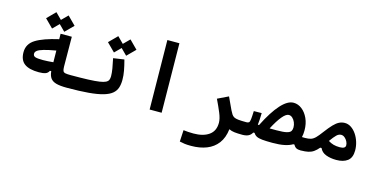

<svg xmlns="http://www.w3.org/2000/svg" viewBox="-85 -1157 3686 1856"><g transform="rotate(15 1758.0 -228.5)"><path d="M280.3 -70.8Q183.1 -70.8 135.3 -106.2Q87.4 -141.6 87.4 -220.7Q87.4 -303.7 161.9 -349.9Q236.3 -396 388.7 -430.7L387.7 -484.9H500L502 -187Q502.4 -158.2 508.1 -144.5Q513.7 -130.9 531.5 -127.2Q549.3 -123.5 585.9 -123.5Q606.4 -123.5 614.5 -108.6Q622.6 -93.8 622.6 -62Q622.6 -30.8 613.8 -13.4Q605 3.9 580.1 3.9Q513.2 3.9 473.9 -6.8Q434.6 -17.6 416.3 -43Q397.9 -68.4 394 -112.3H380.9Q370.1 -88.4 346.2 -79.6Q322.3 -70.8 280.3 -70.8ZM390.1 -317.4Q312.5 -303.7 268.8 -291Q225.1 -278.3 207.3 -264.4Q189.5 -250.5 189.5 -232.9Q189.5 -209.5 211.4 -202.1Q233.4 -194.8 287.6 -194.8Q308.1 -194.8 337.4 -196.5Q366.7 -198.2 391.6 -200.7ZM417 -512.2 356 -573.2 294.9 -512.2 213.4 -593.8 294.9 -675.8 356 -614.7 417 -675.8 498.5 -593.8Z M580.1 3.9Q567.9 3.9 562.3 -12.5Q556.6 -28.8 556.6 -66.4Q556.6 -100.6 565.9 -112.1Q575.2 -123.5 585.9 -123.5Q690.9 -123.5 760 -126.2Q829.1 -128.9 870.6 -135Q912.1 -141.1 932.4 -151.6Q952.6 -162.1 959 -177.5Q965.3 -192.9 965.3 -214.4Q965.3 -246.1 958.3 -289.3Q951.2 -332.5 939 -388.2L1047.9 -404.3Q1063.5 -345.7 1072 -299.3Q1080.6 -252.9 1080.6 -208.5Q1080.6 -164.1 1069.3 -129.6Q1058.1 -95.2 1028.1 -69.8Q998 -44.4 942.1 -28.1Q886.2 -11.7 797.6 -3.9Q709 3.9 580.1 3.9ZM1054.7 -443.4 993.7 -504.4 932.6 -443.4 851.1 -524.9 932.6 -606.9 993.7 -545.9 1054.7 -606.9 1136.2 -524.9Z M1408.7 0 1400.4 -693.4H1521L1528.8 0Z M2202.6 -15.6Q2192.4 71.8 2150.4 127.2Q2108.4 182.6 2040.8 209.2Q1973.1 235.8 1886.2 235.8Q1847.2 235.8 1822.3 232.7Q1797.4 229.5 1770.5 223.1L1776.9 107.9Q1804.7 110.8 1824.2 112.5Q1843.8 114.3 1876.5 114.3Q1974.6 114.3 2031.7 73.7Q2088.9 33.2 2088.9 -48.8Q2088.9 -89.4 2065.9 -145Q2043 -200.7 2009.8 -269.5L2117.2 -321.3Q2138.2 -276.9 2151.4 -247.6Q2164.6 -217.8 2174.6 -197.8Q2184.6 -177.7 2195.3 -160.6Q2205.1 -146 2219.5 -137.9Q2233.9 -129.9 2262.5 -126.7Q2291 -123.5 2343.8 -123.5Q2362.3 -123.5 2371.3 -110.8Q2380.4 -98.1 2380.4 -67.9Q2380.4 -29.3 2367.9 -12.7Q2355.5 3.9 2337.9 3.9Q2288.6 3.9 2257.8 0.2Q2227.1 -3.4 2202.6 -15.6Z M2923.8 4.4Q2893.1 4.4 2876.7 -4.2Q2860.4 -12.7 2848.6 -35.2H2836.4Q2805.2 -16.1 2756.8 -6.1Q2708.5 3.9 2638.2 3.9Q2572.8 3.9 2535.2 0Q2497.6 -3.9 2478 -14.4Q2458.5 -24.9 2447.3 -44.4H2434.1Q2419.9 -18.6 2396.2 -7.3Q2372.6 3.9 2335.9 3.9L2343.8 -123.5Q2361.3 -123.5 2369.1 -130.6Q2377 -137.7 2380.1 -163.6Q2383.3 -189.5 2385.3 -246.1L2463.9 -247.1Q2463.4 -212.4 2461.7 -183.1Q2460 -153.8 2457 -129.9Q2462.9 -129.4 2468.8 -128.4Q2542 -274.4 2609.6 -349.1Q2677.2 -423.8 2737.3 -423.8Q2782.2 -423.8 2820.8 -393.8Q2859.4 -363.8 2883.3 -311.5Q2907.2 -259.3 2907.2 -191.9Q2907.2 -153.3 2899.9 -124Q2912.6 -123.5 2929.7 -123.5Q2949.2 -123.5 2958.3 -110.8Q2967.3 -98.1 2967.3 -67.9Q2967.3 -30.8 2955.6 -13.2Q2943.8 4.4 2923.8 4.4ZM2576.2 -124Q2605.5 -123.5 2645 -123.5Q2714.4 -123.5 2746.6 -131.8Q2778.8 -140.1 2787.8 -155.5Q2796.9 -170.9 2796.9 -192.4Q2796.9 -218.3 2786.9 -242.4Q2776.9 -266.6 2760 -282.2Q2743.2 -297.9 2722.7 -297.9Q2694.8 -297.9 2657.2 -252.7Q2619.6 -207.5 2576.2 -124Z M2920.9 3.9Q2895.5 3.9 2895.5 -62Q2895.5 -86.4 2904.1 -105Q2912.6 -123.5 2929.7 -123.5Q2964.8 -123.5 2987.8 -130.6Q3010.7 -137.7 3032.7 -159.4Q3054.7 -181.2 3086.9 -225.1Q3126 -277.3 3155.3 -307.6Q3184.6 -337.9 3210.9 -350.6Q3237.3 -363.3 3266.6 -363.3Q3299.8 -363.3 3329.3 -343.8Q3358.9 -324.2 3381.6 -291Q3404.3 -257.8 3417.2 -216.3Q3430.2 -174.8 3430.2 -131.3Q3430.2 -59.1 3388.9 -27.6Q3347.7 3.9 3276.9 3.9Q3217.8 3.9 3172.6 -13.4Q3127.4 -30.8 3110.4 -70.8H3097.2Q3072.8 -42 3049.3 -25.6Q3025.9 -9.3 2995.6 -2.7Q2965.3 3.9 2920.9 3.9ZM3161.1 -155.3Q3187.5 -138.7 3214.4 -131.1Q3241.2 -123.5 3277.3 -123.5Q3334 -123.5 3334 -157.2Q3334 -175.8 3324 -195.6Q3314 -215.3 3297.4 -229.2Q3280.8 -243.2 3261.7 -243.2Q3237.3 -243.2 3216.1 -222.7Q3194.8 -202.1 3161.1 -155.3Z"/></g></svg>

Font: CaskaydiaCove NFP SemiBold
Style: Regular
Weight: 600
Designer: Aaron Bell
Foundry: Saja Typeworks
Version: Version 2111.001; VTT 6.35;Nerd Fonts 3.1.1